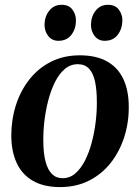

<svg xmlns="http://www.w3.org/2000/svg" viewBox="-20 -767 584 800"><path d="M312.5 -536.5Q381 -536.5 426.2 -511Q471.5 -485.5 494 -437.5Q516.5 -389.5 516.5 -322Q517 -256.5 497.8 -196.2Q478.5 -136 441.8 -89Q405 -42 351.8 -14.8Q298.5 12.5 230 12.5Q162.5 12.5 117.2 -13.5Q72 -39.5 49.8 -87.5Q27.5 -135.5 27 -201Q27 -268 46.2 -328.5Q65.5 -389 102.5 -436Q139.5 -483 192.5 -509.8Q245.5 -536.5 312.5 -536.5ZM304 -499.5Q273.5 -499.5 250 -479.5Q226.5 -459.5 209.5 -425.8Q192.5 -392 181.5 -350.2Q170.5 -308.5 165.2 -264.5Q160 -220.5 160.5 -180.5Q160.5 -130 169.5 -95Q178.5 -60 196.2 -42.2Q214 -24.5 241 -24.5Q271 -24.5 294.2 -44.8Q317.5 -65 334.5 -98.8Q351.5 -132.5 362.5 -174.2Q373.5 -216 378.8 -260Q384 -304 383.5 -343.5Q383.5 -392 376 -427Q368.5 -462 351 -480.8Q333.5 -499.5 304 -499.5ZM223 -597Q197 -597 181.2 -616.8Q165.5 -636.5 165.5 -664.5Q166 -698 185.2 -722.5Q204.5 -747 237 -747Q267 -747 281.8 -727Q296.5 -707 296.5 -682Q296.5 -647 277.5 -622Q258.5 -597 223 -597ZM416 -597Q390 -597 374.5 -616.8Q359 -636.5 359 -664.5Q359.5 -698 378.5 -722.5Q397.5 -747 430 -747Q460 -747 475 -727Q490 -707 490 -682Q489.5 -647 470.5 -622Q451.5 -597 416 -597Z"/></svg>

Font: Merriweather 96pt SemiBold
Style: Italic
Weight: 600
Italic angle: -7.8°
Version: Version 2.101